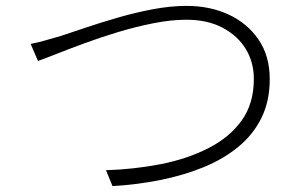

<svg xmlns="http://www.w3.org/2000/svg" viewBox="-20 -656 1040 652"><path d="M84 -507Q111 -512 134.5 -519Q158 -526 187 -534Q220 -545 270.5 -562Q321 -579 379.5 -596Q438 -613 498.5 -624.5Q559 -636 614 -636Q693 -636 756.5 -606.5Q820 -577 858 -521.5Q896 -466 896 -387Q896 -313 868 -256Q840 -199 789.5 -157.5Q739 -116 672 -88.5Q605 -61 526 -45Q447 -29 362 -24L340 -78Q436 -81 525.5 -98.5Q615 -116 687 -152.5Q759 -189 800.5 -246.5Q842 -304 842 -388Q842 -444 815 -489Q788 -534 736.5 -561.5Q685 -589 613 -589Q561 -589 500.5 -577Q440 -565 379 -546.5Q318 -528 264 -508Q210 -488 169.5 -472Q129 -456 109 -449Z"/></svg>

Font: Noto Sans SC Thin Light
Style: Regular
Weight: 300
Version: Version 2.004-H2;hotconv 1.0.118;makeotfexe 2.5.65603